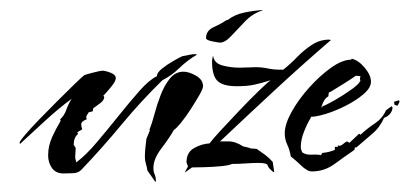

<svg xmlns="http://www.w3.org/2000/svg" viewBox="-20 -335 817 383"><path d="M107 11Q91 11 83.5 0Q76 -11 76 -25Q76 -44 84 -61.5Q92 -79 101 -94L100 -97Q108 -104 112.5 -116.5Q117 -129 123 -138Q96 -118 70.5 -94.5Q45 -71 20 -48L19 -50Q19 -53 30.5 -66.5Q42 -80 59.5 -98Q77 -116 95.5 -134.5Q114 -153 128.5 -167Q143 -181 148 -185Q153 -187 167 -190.5Q181 -194 184 -194Q190 -194 200.5 -190Q211 -186 211 -179Q211 -173 201.5 -161.5Q192 -150 187 -145H186L188 -141Q187 -134 179 -128.5Q171 -123 166 -119L165 -113L157 -111Q156 -109 153.5 -105.5Q151 -102 153 -97Q142 -93 142 -87Q142 -85 142.5 -82.5Q143 -80 144 -77L134 -71L136 -68Q127 -61 127 -46L131 -40L130 -22Q130 -19 131 -16Q132 -13 132 -11Q151 -25 173 -51Q195 -77 217 -104.5Q239 -132 258.5 -154Q278 -176 293 -183Q293 -190 303 -198Q313 -206 326 -213.5Q339 -221 344 -223Q351 -224 357 -225.5Q363 -227 370 -227L373 -226Q354 -215 338 -199.5Q322 -184 304 -175Q261 -133 222.5 -86.5Q184 -40 142 4Q136 10 126 10.5Q116 11 107 11Z M419 -250Q416 -250 403.5 -252.5Q391 -255 391 -259Q391 -274 406.5 -281Q422 -288 432 -295H434Q448 -306 467.5 -310Q487 -314 504 -315L503 -314Q484 -308 469 -292.5Q454 -277 441.5 -263.5Q429 -250 419 -250ZM290 28 274 5Q273 -2 271 -8.5Q269 -15 269 -22Q269 -31 270 -40Q271 -49 272 -58L279 -75L278 -76Q283 -88 288 -107Q293 -126 300.5 -145.5Q308 -165 319 -178.5Q330 -192 346 -192Q357 -192 371 -184Q385 -176 385 -163Q385 -158 377.5 -145Q370 -132 360 -116.5Q350 -101 340.5 -89.5Q331 -78 327 -76Q318 -60 302 -39Q286 -18 286 0Q286 7 288.5 13Q291 19 291 26Z M349 9V8L355 -3L352 -11Q352 -31 367 -39.5Q382 -48 398 -49Q403 -56 420 -74.5Q437 -93 457.5 -114.5Q478 -136 496 -153.5Q514 -171 520 -175Q501 -169 487 -166Q473 -163 452 -163Q425 -163 414 -173.5Q403 -184 403 -212Q403 -215 403.5 -218Q404 -221 405 -224Q407 -209 423.5 -204.5Q440 -200 458 -200Q467 -200 475.5 -200.5Q484 -201 489 -201Q502 -201 514 -198.5Q526 -196 538 -196H545Q559 -207 572.5 -221Q586 -235 602 -245.5Q618 -256 637 -256L640 -255Q583 -206 528 -155Q473 -104 419 -53H435Q450 -53 465 -43L478 -40L479 -39L492 -38Q501 -32 509 -26Q517 -20 524 -12L527 8H525Q515 0 514 -5Q513 -10 496 -10Q483 -10 470 -9Q457 -8 443 -8Q437 -5 421 -3.5Q405 -2 388.5 -1.5Q372 -1 363 -1Z M602 7Q593 7 580.5 -5Q568 -17 560 -23Q558 -36 553 -46.5Q548 -57 548 -69Q548 -87 561.5 -111.5Q575 -136 596.5 -160Q618 -184 640.5 -200Q663 -216 681 -216V-218Q695 -215 707.5 -200Q720 -185 720 -172Q720 -160 705.5 -147.5Q691 -135 670.5 -124.5Q650 -114 630.5 -108Q611 -102 600 -102V-100Q593 -89 586.5 -72.5Q580 -56 580 -42Q580 -37 583 -31Q590 -26 601 -26.5Q612 -27 619 -26L620 -25L623 -30Q636 -31 648 -36V-42H654V-45L658 -44Q663 -46 665.5 -48.5Q668 -51 672 -53L678 -50V-51L696 -68H697L700 -66V-67Q713 -79 728 -89Q743 -99 750 -115L761 -123L763 -121Q763 -114 758 -108Q753 -102 746 -100Q738 -81 722.5 -68Q707 -55 691 -41H688L687 -36Q668 -23 647.5 -8Q627 7 602 7ZM621 -121H623V-123Q630 -125 647.5 -135Q665 -145 681 -156.5Q697 -168 698 -173H699L698 -178L699 -183Q698 -183 695 -183.5Q692 -184 690 -184Q677 -175 664 -167Q651 -159 638 -151H636L635 -143Q629 -139 626 -133.5Q623 -128 621 -121ZM773 -124 767 -126 766 -132 776 -135 777 -132Z"/></svg>

Font: Kolker Brush
Style: Regular
Weight: 400
Designer: Robert E. Leuschke
Foundry: Robert E. Leuschke
Version: Version 1.010; ttfautohint (v1.8.3)